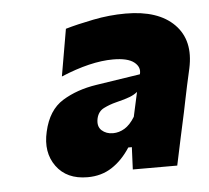

<svg xmlns="http://www.w3.org/2000/svg" viewBox="-38 -768 524 482"><g transform="rotate(-5 223.5 -527.5)"><path d="M164.5 -327.5Q112 -327.5 86 -363.2Q60 -399 72 -450.5Q84 -504 120.5 -526.5Q157 -549 206.5 -556.5L317.5 -573.5Q322.5 -591 306.5 -603.8Q290.5 -616.5 253.5 -616.5Q197 -616.5 122 -585L142.5 -703.5Q171.5 -712 212.8 -720.2Q254 -728.5 295 -728.5Q377 -728.5 417.2 -687.8Q457.5 -647 442.5 -577.5Q437 -553 433 -534.8Q429 -516.5 425 -496.5L419.5 -469.5Q413 -439.5 406 -407.5Q399 -375.5 391 -337H279L281.5 -393H272.5Q252.5 -362 226 -344.8Q199.5 -327.5 164.5 -327.5ZM237.5 -432Q253 -432 267 -440.5Q281 -449 293 -468.5L306.5 -530Q298.5 -523.5 287.2 -519Q276 -514.5 251.5 -508.5Q235.5 -504.5 220.8 -497.2Q206 -490 202 -472Q198 -452.5 209.2 -442.2Q220.5 -432 237.5 -432Z"/></g></svg>

Font: Commissioner ExtraBold
Style: Italic
Weight: 800
Italic angle: -12°
Designer: Kostas Bartsokas
Foundry: Kostas Bartsokas
Version: Version 1.000; ttfautohint (v1.8.3)